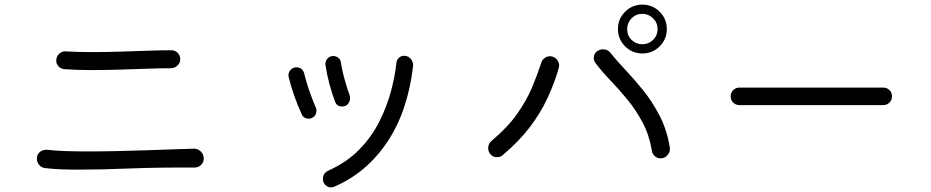

<svg xmlns="http://www.w3.org/2000/svg" viewBox="-20 -788 4040 833"><path d="M258 -488Q243 -490 233.5 -500.5Q224 -511 224 -525Q224 -543 237 -555Q250 -567 267 -565Q318 -562 379 -562Q439 -562 502 -564Q565 -566 622.5 -568Q680 -570 724 -570Q740 -570 751 -558.5Q762 -547 762 -531Q762 -515 750.5 -504Q739 -493 723 -492Q680 -492 622 -490Q564 -488 500.5 -486Q437 -484 377 -484Q344 -484 314 -485Q284 -486 258 -488ZM174 -59Q159 -61 149.5 -73Q140 -85 140 -99Q140 -119 154 -129.5Q168 -140 186 -138Q219 -134 265 -132.5Q311 -131 364 -131Q423 -131 487 -132.5Q551 -134 613 -136Q675 -138 728.5 -140Q782 -142 821 -143Q839 -143 851.5 -130.5Q864 -118 864 -100Q864 -84 852.5 -72.5Q841 -61 824 -61Q666 -62 541.5 -57Q417 -52 321 -52Q280 -52 243 -53.5Q206 -55 174 -59Z M1430 22Q1424 25 1416 25Q1403 25 1392 15Q1381 5 1381 -12Q1381 -37 1405 -48Q1485 -84 1539 -139.5Q1593 -195 1626 -261Q1659 -327 1676.5 -393Q1694 -459 1700 -516Q1702 -530 1711.5 -538Q1721 -546 1733 -546Q1752 -546 1763 -531.5Q1774 -517 1772 -500Q1749 -304 1659.5 -171Q1570 -38 1430 22ZM1464 -326Q1442 -326 1434 -346Q1421 -380 1409.5 -422.5Q1398 -465 1392 -506Q1390 -521 1400 -533Q1410 -545 1426 -545Q1438 -545 1448 -537Q1458 -529 1459 -516Q1465 -479 1475.5 -442Q1486 -405 1496 -377Q1499 -370 1499 -362Q1499 -349 1490 -337.5Q1481 -326 1464 -326ZM1335 -277Q1328 -273 1318 -273Q1310 -273 1302 -277.5Q1294 -282 1290 -290Q1273 -326 1257 -371.5Q1241 -417 1232 -455Q1229 -471 1239.5 -483.5Q1250 -496 1266 -496Q1293 -496 1300 -468Q1308 -435 1321.5 -395.5Q1335 -356 1349 -324Q1351 -320 1352 -316Q1353 -312 1353 -308Q1353 -287 1335 -277Z M2767 -556Q2723 -556 2692 -587Q2661 -618 2661 -662Q2661 -706 2692 -737Q2723 -768 2767 -768Q2811 -768 2842 -737Q2873 -706 2873 -662Q2873 -618 2842 -587Q2811 -556 2767 -556ZM2767 -596Q2794 -596 2813.5 -615Q2833 -634 2833 -662Q2833 -689 2813.5 -708.5Q2794 -728 2767 -728Q2739 -728 2720 -708.5Q2701 -689 2701 -662Q2701 -634 2720 -615Q2739 -596 2767 -596ZM2845 -101Q2832 -101 2821 -110.5Q2810 -120 2808 -135Q2797 -202 2768 -256.5Q2739 -311 2702 -356Q2665 -401 2628 -439.5Q2591 -478 2564 -514Q2556 -525 2556 -536Q2556 -557 2574 -568Q2585 -574 2596 -574Q2618 -574 2630 -557Q2657 -523 2694.5 -483.5Q2732 -444 2771 -395.5Q2810 -347 2841.5 -286.5Q2873 -226 2886 -149Q2889 -131 2877 -116Q2865 -101 2845 -101ZM2161 -115Q2151 -106 2136 -106Q2117 -106 2106 -121Q2098 -132 2098 -145Q2098 -165 2113 -177Q2183 -236 2224 -294.5Q2265 -353 2288.5 -409Q2312 -465 2328 -515Q2332 -528 2342.5 -536Q2353 -544 2366 -544Q2383 -544 2394.5 -531.5Q2406 -519 2406 -503Q2406 -500 2404 -492Q2384 -423 2354 -359.5Q2324 -296 2278 -235.5Q2232 -175 2161 -115Z M3812 -332H3188Q3172 -332 3161 -343Q3150 -354 3150 -370Q3150 -386 3161 -397Q3172 -408 3188 -408H3812Q3828 -408 3839 -397Q3850 -386 3850 -370Q3850 -354 3839 -343Q3828 -332 3812 -332Z"/></svg>

Font: Kiwi Maru
Style: Regular
Weight: 400
Designer: Hiroki-Chan
Version: Version 1.100